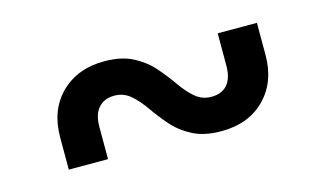

<svg xmlns="http://www.w3.org/2000/svg" viewBox="-41 -554 682 402"><g transform="rotate(-15 300.0 -352.5)"><path d="M70 -255V-325Q70 -384 106 -419.5Q142 -455 200 -455Q237 -455 262 -442Q287 -429 304 -409.5Q321 -390 334.5 -370.5Q348 -351 363 -338Q378 -325 398 -325Q421 -325 433 -339Q445 -353 445 -380V-450H530V-380Q530 -322 494.5 -286Q459 -250 400 -250Q363 -250 338 -263Q313 -276 296 -295.5Q279 -315 265.5 -334.5Q252 -354 237 -367Q222 -380 202 -380Q180 -380 167.5 -366Q155 -352 155 -325V-255Z"/></g></svg>

Font: JetBrains Mono
Style: Regular
Weight: 400
Monospace: yes
Designer: Philipp Nurullin, Konstantin Bulenkov
Foundry: JetBrains
Version: Version 2.305